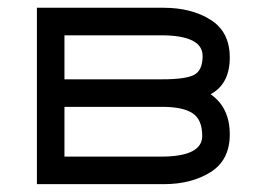

<svg xmlns="http://www.w3.org/2000/svg" viewBox="-20 -470 668 490"><path d="M74.2 -450.2V0H397.5C445 0 485 -10.3 517.6 -30.8C550.1 -51.3 566.4 -83.3 566.4 -127C566.4 -172.5 550.1 -206.7 517.6 -229.5C550.1 -247.1 566.4 -278.3 566.4 -323.2C566.4 -366.9 550.1 -398.9 517.6 -419.4C485 -439.9 445 -450.2 397.5 -450.2ZM394.5 -197.3C429 -197.3 454.6 -191.9 471.2 -181.2C487.8 -170.4 496.1 -151 496.1 -123C496.1 -87.9 460.9 -70.3 390.6 -70.3H144.5V-197.3ZM390.6 -379.9C461.6 -379.9 497.1 -362.3 497.1 -327.1C497.1 -302.4 489.7 -286.3 475.1 -278.8C460.4 -271.3 433.6 -267.6 394.5 -267.6H144.5V-379.9Z"/></svg>

Font: Jura
Style: DemiBold
Weight: 600
Version: Version 2.5.1